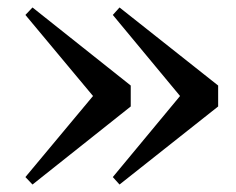

<svg xmlns="http://www.w3.org/2000/svg" viewBox="-20 -539 631 514"><path d="M300 -519 282 -499 462 -282 282 -65 300 -45 564 -254V-310ZM67 -519 48 -499 229 -282 48 -65 67 -45 330 -254V-310Z"/></svg>

Font: Noto Serif SC
Style: Bold
Weight: 700
Designer: Ryoko NISHIZUKA 西塚涼子 (kana & ideographs); Frank Grießhammer (Latin, Greek & Cyrillic); Wenlong ZHANG 张文龙 (bopomofo); San
Foundry: Adobe
Version: Version 2.001;hotconv 1.1.0;makeotfexe 2.6.0